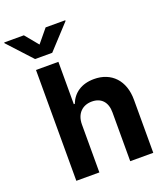

<svg xmlns="http://www.w3.org/2000/svg" viewBox="-234 -1069 1026 1184"><g transform="rotate(-20 279.0 -477.0)"><path d="M211.6 -315.3C212 -385.7 255 -426.8 316.8 -426.8C378.2 -426.8 414.4 -387.4 414.1 -320.3V0H565.3V-347.3C565.7 -475.1 490.4 -552.6 376.8 -552.6C294 -552.6 238.6 -513.5 213.8 -449.2H207.4V-727.3H60.4V0H211.6ZM-65.7 -948.9 78.1 -792.6H190.7L334.9 -948.9V-953.8H206L134.6 -867.2L63.2 -953.8H-65.7Z"/></g></svg>

Font: Margiela Sans
Style: Bold
Weight: 700
Designer: Stefan Endress, Andreas Faust
Version: Version 1.100;FEAKit 1.0